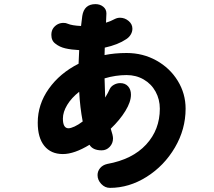

<svg xmlns="http://www.w3.org/2000/svg" viewBox="-20 -836 1040 931"><path d="M880 -309Q880 -209 828 -120.5Q776 -32 691 21.5Q606 75 513 75Q489 75 471 56Q453 37 453 13Q453 -6 465.5 -21Q478 -36 500 -41Q622 -63 688.5 -135Q755 -207 755 -309Q755 -354 734.5 -391.5Q714 -429 677 -450.5Q640 -472 594 -472Q541 -472 487 -456L490 -363Q505 -387 512 -404Q518 -417 532.5 -425Q547 -433 563 -433Q587 -433 601 -417.5Q615 -402 615 -377Q615 -342 588 -298Q561 -254 517 -212Q528 -179 528 -165Q528 -141 512 -124Q496 -107 473 -107Q430 -107 414 -134Q340 -89 285 -89Q227 -89 195 -128.5Q163 -168 163 -241Q163 -330 216.5 -405.5Q270 -481 361 -527L364 -593Q325 -595 297 -601.5Q269 -608 249 -624Q229 -638 229 -667Q229 -688 240 -702Q259 -725 288 -725Q300 -725 308 -721Q329 -712 373 -710L379 -759Q388 -816 443 -816Q465 -816 480.5 -803.5Q496 -791 496 -771L494 -726Q519 -734 537 -744Q549 -750 562 -750Q585 -750 603.5 -734.5Q622 -719 622 -697Q622 -682 614 -668.5Q606 -655 592 -646Q552 -619 488 -605Q488 -581 487 -569Q536 -579 594 -579Q673 -579 738.5 -542.5Q804 -506 842 -444Q880 -382 880 -309ZM364 -391Q327 -362 306 -327.5Q285 -293 285 -261Q285 -214 312 -214Q323 -214 341.5 -222.5Q360 -231 381 -247Q368 -315 364 -391Z"/></svg>

Font: Tsukimi Rounded
Style: Bold
Weight: 700
Designer: Takashi Funayama
Foundry: Takashi Funayama
Version: Version 1.032; ttfautohint (v1.8.3)